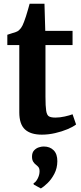

<svg xmlns="http://www.w3.org/2000/svg" viewBox="-20 -724 443 1046"><path d="M208 9.6Q146.6 9.6 115.8 -19.1Q85.1 -47.7 85.1 -111.9V-478.4H19.9V-534.6Q31.5 -538.8 43.6 -542.3Q55.8 -545.8 66.1 -549.5Q76.5 -553.2 82.6 -558.6Q89.2 -564.6 93.9 -570.8Q98.5 -577 102.5 -585.1Q106.5 -593.2 110.6 -604.2Q115.8 -616.9 121.3 -634.6Q126.8 -652.3 132.2 -670.7Q137.6 -689.1 141.4 -703.5H222.3L226.6 -555.7H375.3V-478.4H227.7V-197.7Q227.7 -144.7 231.6 -120.4Q235.5 -96.2 247.1 -89.8Q258.8 -83.4 281.6 -83.4Q306.5 -83.4 333 -89.4Q359.5 -95.3 375.3 -101.5L394.5 -45.8Q377.4 -32.6 347.3 -20Q317.1 -7.3 280.6 1.1Q244.2 9.6 208 9.6ZM292.4 154.5Q292 192.5 276.1 222.8Q260.1 253.2 239.1 273.5Q218.2 293.8 203.3 302.3H201.9L164 281.5L162.6 274.4Q175.1 268.7 185.3 248.7Q195.5 228.6 195.5 209.3Q195.5 193.5 189.1 186.1Q182.7 178.6 176 173.6Q168.1 168.1 161.3 157.6Q154.4 147.1 154.4 129.4Q154.4 107.3 165.8 95.2Q177.2 83.2 191.6 78.7Q206.1 74.2 216 74.2H219.1Q251.8 74.2 272.3 94.7Q292.7 115.2 292.4 154.5Z"/></svg>

Font: Merriweather 7pt Light
Style: Regular
Weight: 300
Designer: Eben Sorkin
Foundry: Eben Sorkin
Version: Version 2.200;gftools[0.9.31]